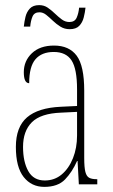

<svg xmlns="http://www.w3.org/2000/svg" viewBox="-20 -720 440 750"><path d="M153 10Q103 10 72.5 -28.5Q42 -67 42 -146Q42 -224 85.5 -261.5Q129 -299 218 -303L281 -306V-371Q281 -451 259.5 -484Q238 -517 190 -517Q143 -517 118.5 -488.5Q94 -460 94 -395Q73 -395 73 -438Q73 -482 104.5 -512Q136 -542 191 -542Q250 -542 279.5 -502.5Q309 -463 309 -366V-103Q309 -66 313.5 -48.5Q318 -31 328.5 -25.5Q339 -20 358 -20H360V0H288L283 -91H281Q262 -48 234 -19Q206 10 153 10ZM155 -15Q193 -15 221 -38.5Q249 -62 265 -102Q281 -142 281 -191V-283L219 -280Q139 -277 104.5 -242.5Q70 -208 70 -146Q70 -88 90.5 -51.5Q111 -15 155 -15ZM252 -606Q232 -606 216 -616Q200 -626 186.5 -639Q173 -652 160.5 -662Q148 -672 134 -672Q114 -672 107 -655.5Q100 -639 98 -616H73Q75 -635 79.5 -654Q84 -673 96.5 -686.5Q109 -700 133 -700Q152 -700 166.5 -690Q181 -680 194.5 -667Q208 -654 221.5 -644Q235 -634 251 -634Q272 -634 279.5 -651Q287 -668 289 -690H314Q312 -671 307 -651.5Q302 -632 289.5 -619Q277 -606 252 -606Z"/></svg>

Font: Noto Serif Tamil ExtraCondensed Thin
Style: Regular
Weight: 100
Width: 2
Designer: Indian Type Foundry, Tom Grace, and the Monotype Design Team
Foundry: Monotype Imaging Inc.
Version: Version 2.004; ttfautohint (v1.8.4.7-5d5b)